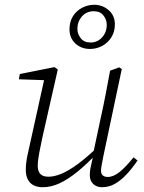

<svg xmlns="http://www.w3.org/2000/svg" viewBox="-20 -771 601 804"><path d="M158 13Q137 13 121 5Q105 -3 96.5 -19.5Q88 -36 88 -60Q88 -87 95 -120.5Q102 -154 109 -184L168 -451L175 -435L59 -439L63 -461L208 -490L222 -480L158 -198Q154 -177 149 -154Q144 -131 141 -110.5Q138 -90 138 -77Q138 -55 148.5 -43Q159 -31 183 -31Q207 -31 236.5 -43Q266 -55 305 -83.5Q344 -112 395 -161L400 -135H392Q345 -85 305 -52.5Q265 -20 229.5 -3.5Q194 13 158 13ZM407 13Q385 13 370.5 -0.5Q356 -14 356 -38Q356 -54 359.5 -70.5Q363 -87 370 -118H368L402 -278Q413 -327 422.5 -376.5Q432 -426 441 -475L479 -489L490 -482L413 -118Q410 -101 406.5 -84Q403 -67 403 -56Q403 -43 410.5 -36.5Q418 -30 431 -30Q455 -30 481 -51Q507 -72 539 -112L556 -99Q535 -68 511.5 -42.5Q488 -17 462.5 -2Q437 13 407 13ZM357 -566Q320 -566 295.5 -589Q271 -612 271 -648Q271 -681 286 -704Q301 -727 325 -739Q349 -751 374 -751Q409 -751 435 -728.5Q461 -706 461 -669Q461 -637 445.5 -613.5Q430 -590 406.5 -578Q383 -566 357 -566ZM359 -593Q388 -593 407.5 -614.5Q427 -636 427 -667Q427 -689 413 -706.5Q399 -724 373 -724Q342 -724 323 -702Q304 -680 304 -650Q304 -629 318 -611Q332 -593 359 -593Z"/></svg>

Font: Source Serif 4 18pt Light
Style: Italic
Weight: 300
Italic angle: -12°
Designer: Frank Grießhammer
Foundry: Adobe Systems Incorporated
Version: Version 4.004;hotconv 1.0.116;makeotfexe 2.5.65601